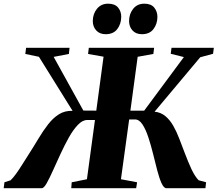

<svg xmlns="http://www.w3.org/2000/svg" viewBox="-46 -996 1152 1016"><path d="M-26.5 0 -22.5 -31.5 10 -42Q23.5 -55 38.8 -76Q54 -97 70.2 -123Q86.5 -149 103.5 -175.5Q132 -220 157.2 -262.2Q182.5 -304.5 208.8 -338.2Q235 -372 266.2 -391.5Q297.5 -411 338 -409.5L160 -695.5L88 -710.5L92 -743H322L318.5 -710.5L238 -695L395 -411L463.5 -410.5L502 -696L420 -710.5L424 -743H769.5L765.5 -710.5L682.5 -695.5L644 -410.5H717L927 -694L857.5 -711.5L861.5 -743H1085.5L1081.5 -711.5L1013.5 -693L772 -405Q805.5 -401.5 829.5 -381.2Q853.5 -361 871.2 -329.8Q889 -298.5 903.2 -260.8Q917.5 -223 932 -185.5Q941 -162 949.8 -140.5Q958.5 -119 967.5 -100.2Q976.5 -81.5 986 -66.5Q995.5 -51.5 1005.5 -42L1044.5 -31.5L1041 0H835Q821 0 809 -26.2Q797 -52.5 786.2 -94Q775.5 -135.5 764 -182Q752.5 -228.5 738.8 -270Q725 -311.5 707.8 -337.8Q690.5 -364 668 -364H637.5L594 -47.5L679.5 -31.5L674.5 0H331L333.5 -31.5L414 -47.5L456.5 -361H415.5Q390.5 -361 365.8 -335Q341 -309 318 -267.8Q295 -226.5 273.8 -180.5Q252.5 -134.5 234 -93.2Q215.5 -52 200.8 -26Q186 0 175 0ZM513 -815Q481.5 -815 463.2 -835Q445 -855 445 -885Q445.5 -923.5 467.5 -950Q489.5 -976.5 526 -976.5Q562 -976.5 579 -955.8Q596 -935 595.5 -906Q595 -869 574.5 -842Q554 -815 513 -815ZM705 -815Q673 -815 655 -835Q637 -855 637 -885Q637.5 -923.5 659.2 -950Q681 -976.5 717.5 -976.5Q753.5 -976.5 770.2 -955.8Q787 -935 787 -906Q786.5 -869 766 -842Q745.5 -815 705 -815Z"/></svg>

Font: Merriweather 96pt Black
Style: Italic
Weight: 900
Italic angle: -7.8°
Version: Version 2.101